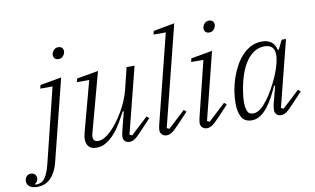

<svg xmlns="http://www.w3.org/2000/svg" viewBox="-233 -951 2223 1356"><g transform="rotate(-10 878.5 -273.0)"><path d="M-67 212Q-105 212 -123 196.5Q-141 181 -141 159Q-141 139 -129 125.5Q-117 112 -97 112Q-79 112 -68.5 123Q-58 134 -58 151Q-58 160 -63 170.5Q-68 181 -80 188L-78 194H-71Q-30 193 -8 160.5Q14 128 29 68L161 -468H73L79 -493L232 -520L86 63Q69 132 30.5 172Q-8 212 -67 212ZM237 -651Q219 -651 210 -661Q201 -671 201 -684Q201 -688 201.5 -692Q202 -696 204 -702Q209 -715 220 -724.5Q231 -734 248 -734Q266 -734 275 -724Q284 -714 284 -701Q284 -697 283.5 -693Q283 -689 281 -683Q276 -670 265 -660.5Q254 -651 237 -651Z M393 12Q354 12 337 -8.5Q320 -29 320 -61Q320 -72 322 -83Q324 -94 327 -106L424 -468H336L342 -493L496 -520L381 -94Q377 -81 377 -68Q377 -33 412 -33Q435 -33 460 -47.5Q485 -62 511 -88Q533 -110 556 -141Q579 -172 599.5 -207Q620 -242 636 -280Q652 -318 661 -354L700 -512H757L637 -38L655 -30L778 -144L795 -129L717 -46Q685 -11 666.5 0.5Q648 12 631 12Q609 12 597 0Q585 -12 585 -32Q585 -40 587.5 -52.5Q590 -65 592 -74L626 -207L619 -209Q600 -173 577 -133.5Q554 -94 526 -62Q498 -30 465 -9Q432 12 393 12Z M896 12Q876 12 863 -0.5Q850 -13 850 -33Q850 -41 852 -51Q854 -61 856 -71L1015 -705H927L933 -730L1085 -758L904 -38L922 -30L1045 -144L1062 -129L984 -46Q951 -11 932.5 0.5Q914 12 896 12Z M1185 12Q1165 12 1152 -0.5Q1139 -13 1139 -33Q1139 -41 1141 -51Q1143 -61 1145 -71L1243 -468H1155L1161 -493L1314 -520L1193 -38L1211 -30L1334 -144L1351 -129L1273 -46Q1241 -12 1222 0Q1203 12 1185 12ZM1318 -651Q1300 -651 1291 -661Q1282 -671 1282 -684Q1282 -688 1282.5 -692Q1283 -696 1285 -702Q1290 -715 1301 -724.5Q1312 -734 1329 -734Q1347 -734 1356 -724Q1365 -714 1365 -701Q1365 -697 1364.5 -693Q1364 -689 1362 -683Q1357 -670 1346 -660.5Q1335 -651 1318 -651Z M1507 12Q1455 12 1434 -26Q1413 -64 1413 -127Q1413 -169 1420.5 -215Q1428 -261 1443 -305Q1458 -349 1480 -389Q1502 -429 1530.5 -459Q1559 -489 1594.5 -506.5Q1630 -524 1671 -524Q1711 -524 1736.5 -506Q1762 -488 1773 -446H1779L1812 -512H1843L1723 -38L1741 -30L1864 -144L1881 -129L1803 -46Q1771 -11 1752.5 0.5Q1734 12 1717 12Q1696 12 1684 0Q1672 -12 1672 -32Q1672 -40 1673.5 -52Q1675 -64 1677 -73L1710 -199L1703 -202Q1685 -162 1664.5 -123.5Q1644 -85 1620 -55Q1596 -25 1568 -6.5Q1540 12 1507 12ZM1525 -34Q1544 -34 1565.5 -46.5Q1587 -59 1608 -84Q1632 -111 1654 -146.5Q1676 -182 1694.5 -218.5Q1713 -255 1726 -289Q1739 -323 1745 -347L1749 -364Q1763 -423 1747 -455Q1731 -487 1684 -487Q1618 -487 1569.5 -431Q1521 -375 1496 -278Q1486 -240 1479.5 -197.5Q1473 -155 1473 -127Q1473 -85 1483 -59.5Q1493 -34 1525 -34Z"/></g></svg>

Font: IBM Plex Serif Light
Style: Italic
Weight: 300
Italic angle: -14°
Designer: Mike Abbink, Paul van der Laan, Pieter van Rosmalen
Foundry: Bold Monday
Version: Version 3.001